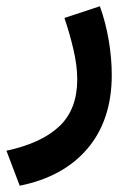

<svg xmlns="http://www.w3.org/2000/svg" viewBox="-39 -323 416 608"><path d="M23.4 265.1 -18.6 154.3Q92.3 130.4 148.9 76.9Q205.6 23.4 205.6 -71.8Q205.6 -115.2 193.4 -167Q181.2 -218.8 165 -266.1L277.3 -303.2Q295.9 -251.5 305.4 -194.8Q314.9 -138.2 314.9 -85.4Q314.9 56.6 238.5 147Q162.1 237.3 23.4 265.1Z"/></svg>

Font: Vazirmatn FD SemiBold
Style: Regular
Weight: 600
Designer: Saber Rastikerdar
Foundry: Saber Rastikerdar
Version: Version 33.001